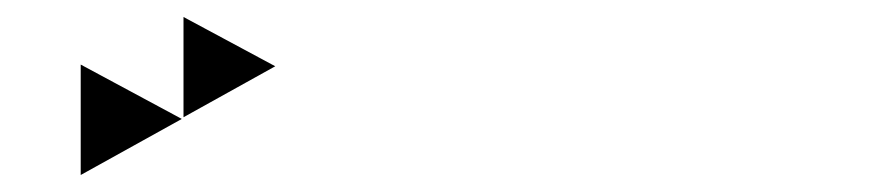

<svg xmlns="http://www.w3.org/2000/svg" viewBox="-20 -854 1040 226"><path d="M196 -716V-834L304 -776ZM75 -648V-778L194 -714Z"/></svg>

Font: Reggae One
Style: Regular
Weight: 400
Designer: Fontworks Inc.
Foundry: Fontworks Inc.
Version: Version 1.100